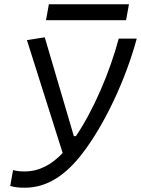

<svg xmlns="http://www.w3.org/2000/svg" viewBox="-20 -875 665 905"><path d="M97.2 9.8C200.7 9.8 289.6 -47.9 370.6 -154.8C474.1 -290 573.2 -502 624.5 -692.9H539.6C498 -536.6 421.9 -357.4 337.9 -233.4H328.1L190.9 -699.2L106.9 -686L275.4 -153.8C221.2 -96.7 162.6 -66.9 96.2 -66.9C69.8 -66.9 55.2 -69.8 41.5 -73.2L28.3 1.5C50.3 8.3 72.3 9.8 97.2 9.8ZM196.8 -779.8H574.2L587.9 -855H210.4Z"/></svg>

Font: Cascadia Mono NF SemiLight
Style: Italic
Weight: 350
Italic angle: -10°
Monospace: yes
Designer: Aaron Bell
Foundry: Saja Typeworks
Version: Version 2404.023